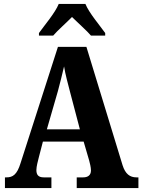

<svg xmlns="http://www.w3.org/2000/svg" viewBox="-20 -951 720 971"><path d="M177 -784V-771H249C270 -796 317 -837 344 -865C370 -839 423 -792 440 -771H512V-784C485 -822 430 -886 412 -931H277C259 -886 204 -822 177 -784ZM5 0H240V-54H201C173 -54 164 -68 164 -91C164 -109 172 -138 176 -154L197 -235H403L431 -139C434 -128 440 -105 440 -89C440 -63 422 -54 401 -54H368V0H680V-54H670C637 -54 614 -71 600 -115L417 -714H273L84 -126C66 -67 44 -54 13 -54H5ZM217 -297 273 -491C284 -531 294 -573 304 -615C311 -572 323 -530 334 -487L384 -297Z"/></svg>

Font: Noto Serif Sinhala Condensed ExtraBold
Style: Regular
Weight: 800
Width: 3
Designer: Jelle Bosma - Monotype Design Team
Foundry: Monotype Imaging Inc.
Version: Version 2.007